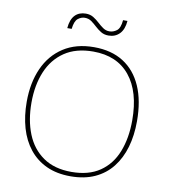

<svg xmlns="http://www.w3.org/2000/svg" viewBox="-97 -984 947 1075"><g transform="rotate(10 377.0 -446.0)"><path d="M690 -358Q690 -277 670.5 -210Q651 -143 612 -93.5Q573 -44 514 -17Q455 10 376 10Q298 10 239.5 -17Q181 -44 141.5 -93.5Q102 -143 82.5 -210.5Q63 -278 63 -359Q63 -467 100 -549.5Q137 -632 208.5 -678.5Q280 -725 382 -725Q481 -725 549.5 -681.5Q618 -638 654 -556Q690 -474 690 -358ZM90 -359Q90 -259 121 -181.5Q152 -104 216 -59.5Q280 -15 377 -15Q475 -15 538.5 -58.5Q602 -102 632.5 -179.5Q663 -257 663 -358Q663 -521 590 -610.5Q517 -700 382 -700Q284 -700 219 -656Q154 -612 122 -535Q90 -458 90 -359ZM215 -804Q217 -829 224 -847.5Q231 -866 242.5 -878Q254 -890 269.5 -896Q285 -902 304 -902Q329 -902 347.5 -890.5Q366 -879 381.5 -864.5Q397 -850 413.5 -838.5Q430 -827 450 -827Q472 -827 491.5 -841.5Q511 -856 515 -902H540Q536 -853 511.5 -828Q487 -803 449 -803Q424 -803 405.5 -814.5Q387 -826 371.5 -840.5Q356 -855 340 -866.5Q324 -878 302 -878Q282 -878 263.5 -863.5Q245 -849 240 -804Z"/></g></svg>

Font: Noto Sans Hebrew Thin Thin
Style: Regular
Weight: 250
Version: Version 3.001